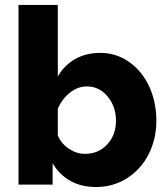

<svg xmlns="http://www.w3.org/2000/svg" viewBox="-20 -750 680 780"><path d="M193.8 -86.9V0H55.2V-730H214.8V-439Q240.7 -484.9 285.2 -510Q329.6 -535.2 387.2 -535.2Q452.1 -535.2 504.6 -498.3Q557.1 -461.4 586.2 -398.4Q615.2 -335.4 615.2 -259.8Q615.2 -184.6 583.5 -122.8Q551.8 -61 495.4 -25.6Q439 9.8 370.1 9.8Q310.5 9.8 265.6 -15.4Q220.7 -40.5 193.8 -86.9ZM451.2 -259.8Q451.2 -316.9 417.2 -357.9Q383.3 -398.9 333 -398.9Q295.9 -398.9 263.9 -373.5Q231.9 -348.1 214.8 -308.1V-198.2Q230.5 -165 261 -145Q291.5 -125 325.2 -125Q380.4 -125 415.8 -163.6Q451.2 -202.1 451.2 -259.8Z"/></svg>

Font: Raleway-v4020 ExtraBold
Style: Regular
Weight: 800
Designer: Matt McInerney, Pablo Impallari, Rodrigo Fuenzalida
Foundry: Matt McInerney, Pablo Impallari, Rodrigo Fuenzalida
Version: Version 4.020;PS 004.020;hotconv 1.0.88;makeotf.lib2.5.64775